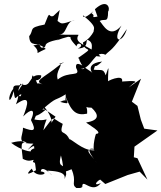

<svg xmlns="http://www.w3.org/2000/svg" viewBox="-20 -871 808 961"><path d="M237 -256C245 -277 204 -353 162 -363C205 -305 235 -325 192 -323C270 -391 249 -362 309 -399C304 -363 346 -343 281 -361C324 -383 302 -347 309 -386C338 -311 362 -291 416 -302C420 -362 385 -331 438 -332C474 -299 481 -269 411 -258C413 -253 504 -204 461 -201C457 -200 433 -94 465 -121C381 -151 464 -61 463 -57C449 -86 378 -136 465 -120C408 -109 360 -158 327 -176C330 -162 315 -222 329 -169C306 -228 274 -186 294 -251C234 -281 259 -300 197 -219C215 -308 235 -257 152 -273C166 -309 151 -274 208 -321L258 -287ZM648 -454C670 -465 653 -468 591 -463C601 -506 505 -461 521 -462C519 -519 532 -563 509 -494C497 -529 489 -518 449 -522C464 -564 441 -515 491 -563C384 -551 466 -481 437 -511C434 -512 368 -558 413 -529C405 -534 354 -575 361 -531C388 -482 325 -519 269 -473C255 -515 301 -550 276 -551C325 -568 287 -555 276 -544C198 -480 146 -466 193 -449C137 -468 192 -422 144 -494C122 -459 192 -462 186 -494C117 -505 143 -423 81 -452C85 -432 46 -458 46 -426C14 -385 25 -332 49 -415C55 -351 60 -395 87 -399C77 -361 55 -438 96 -453C46 -385 90 -425 60 -349C136 -402 120 -349 96 -288C134 -328 161 -329 135 -270C165 -212 148 -212 95 -232C96 -187 55 -152 147 -152C80 -81 157 -162 151 -133C169 -45 111 -70 179 -48C168 -131 157 -139 134 -118C145 -105 81 -120 36 -156C32 -155 102 -177 115 -153C80 -167 87 -141 94 -76C154 -44 149 -112 160 -19C86 23 139 -27 139 -27C160 26 239 -5 184 -13C189 -61 282 52 217 -17C243 -15 304 -14 304 17C298 47 322 -31 311 3C312 -67 264 -15 285 -93C308 -11 280 1 338 -24C366 40 334 49 362 70C418 73 366 52 392 66C389 14 440 105 485 45C434 70 473 15 514 21L357 -14L470 18L507 50L619 5L679 -12L718 28L668 -79L608 -95L648 -53L653 -137L768 -218L702 -227L685 -272L668 -341L640 -362L686 -477L624 -433ZM485 -791C417 -778 467 -789 438 -804C473 -842 396 -759 395 -795C488 -718 431 -733 455 -693C449 -747 458 -693 395 -658C401 -601 465 -647 371 -581C395 -554 419 -601 393 -576C395 -576 349 -605 402 -527C371 -521 448 -522 384 -526C441 -528 451 -623 508 -597C532 -623 541 -613 615 -726C594 -651 536 -656 588 -743C529 -673 496 -748 479 -766C505 -781 521 -751 521 -813C533 -827 519 -883 455 -825L473 -774ZM247 -791C219 -780 235 -831 203 -748C118 -732 153 -723 126 -690C129 -629 166 -668 209 -626C133 -592 196 -603 147 -644C201 -653 168 -643 189 -632C231 -637 171 -652 275 -674C231 -655 286 -679 321 -687C365 -678 298 -708 363 -639C367 -668 409 -644 369 -628C435 -630 400 -681 424 -669C467 -643 399 -590 484 -588C434 -643 343 -650 373 -696C377 -699 305 -695 275 -699C317 -695 306 -764 354 -771C283 -747 290 -751 268 -766L279 -821Z"/></svg>

Font: Hussar Lance
Style: ExBd
Weight: 700
Foundry: Cannot Into Space Fonts, PlusOne Fonts
Version: Version 2.270